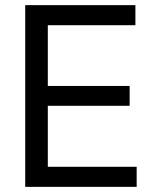

<svg xmlns="http://www.w3.org/2000/svg" viewBox="-20 -727 607 747"><path d="M78.1 -707H506.8V-628.9H166V-392.6H484.4V-315.4H166V-78.1H511.7V0H78.1Z"/></svg>

Font: Pretendard JP Variable
Style: Regular
Weight: 400
Designer: Base glyphs from Inter by Rasmus Andersson; Hangul glyphs from Noto Sans CJK(Source Han Sans) by Jang Soo-young and Kang
Foundry: Kil Hyung-jin
Version: Version 1.307;Glyphs 3.2 (3192)